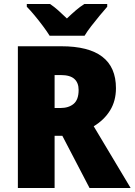

<svg xmlns="http://www.w3.org/2000/svg" viewBox="-20 -947 678 967"><path d="M289 -714Q564 -714 564 -503Q564 -439 534.5 -391Q505 -343 452 -311L638 0H431L294 -263H255V0H70V-714ZM286 -569H255V-403H284Q326 -403 351 -424Q376 -445 376 -494Q376 -530 354.5 -549.5Q333 -569 286 -569ZM230 -767Q217 -788 196.5 -815.5Q176 -843 154 -869.5Q132 -896 115 -913V-927H232Q254 -912 273.5 -894.5Q293 -877 317 -854Q341 -877 362 -895Q383 -913 405 -927H520V-913Q504 -895 482.5 -869Q461 -843 440 -816Q419 -789 406 -767Z"/></svg>

Font: Noto Sans Gurmukhi SemiCondensed Black
Style: Regular
Weight: 900
Width: 4
Designer: Jelle Bosma - Monotype Design Team
Foundry: Monotype Imaging Inc.
Version: Version 2.004; ttfautohint (v1.8.4.7-5d5b)